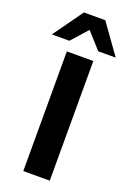

<svg xmlns="http://www.w3.org/2000/svg" viewBox="-213 -1002 726 1063"><g transform="rotate(20 150.0 -470.0)"><path d="M72 0V-705H228V0ZM-38 -765 87 -940H213L338 -765H235L150 -860L65 -765Z"/></g></svg>

Font: Mulish ExtraLight ExtraBold
Style: Regular
Weight: 800
Version: Version 3.603